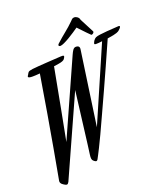

<svg xmlns="http://www.w3.org/2000/svg" viewBox="-184 -1081 1163 1326"><g transform="rotate(-20 397.0 -418.0)"><path d="M352 -705C366 -725 365 -732 339 -730C312 -728 164 -720 126 -715C88 -710 93 -702 84 -689C74 -676 70 -666 110 -666C121 -666 141 -667 163 -669C100 -279 34 75 34 75C31 96 56 108 65 113C75 118 82 120 92 102C99 88 278 -311 353 -478C301 -55 296 -26 296 -26C292 2 294 15 304 23C314 31 324 41 334 25C343 8 379 -56 468 -253C468 -253 580 -495 686 -736C759 -746 769 -756 775 -761C797 -779 800 -792 782 -790C764 -789 633 -782 615 -772C597 -763 589 -746 586 -735C583 -725 601 -726 643 -731L406 -185C481 -708 484 -729 484 -729C487 -747 479 -757 459 -757C440 -757 431 -736 420 -713C420 -713 409 -690 173 -161C193 -262 238 -500 272 -682C286 -684 300 -686 306 -687C330 -691 345 -696 352 -705ZM608 -817C600 -835 583 -863 554 -921C552 -940 531 -952 519 -952C503 -952 499 -944 490 -935C444 -889 409 -867 356 -818C352 -814 350 -811 350 -807C350 -803 354 -799 362 -799C389 -799 471 -853 509 -880C602 -781 589 -798 592 -798C598 -798 609 -806 609 -814C609 -815 608 -816 608 -817Z"/></g></svg>

Font: Mervale Script
Style: Regular
Weight: 400
Designer: Astigmatic (AOETI)
Foundry: Astigmatic (AOETI)
Version: Version 1.000